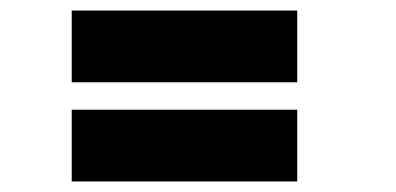

<svg xmlns="http://www.w3.org/2000/svg" viewBox="-20 -486 750 364"><path d="M116 -466H543.5V-330H116ZM116 -278H543.5V-142H116Z"/></svg>

Font: League Mono ExtraBold
Style: Regular
Weight: 800
Width: 6
Designer: Tyler Finck
Foundry: The League of Moveable Type / Tyler Finck
Version: Version 2.210